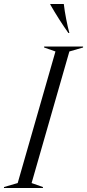

<svg xmlns="http://www.w3.org/2000/svg" viewBox="-73 -946 438 966"><path d="M143 -5V0H-53V-5L16 -25L206 -687L149 -707V-712H345V-707L276 -687L86 -25ZM180 -923V-926H248Q252 -891 260 -850Q268 -809 276 -780H271Q223 -848 180 -923Z"/></svg>

Font: Nyght Serif Light Italic
Style: Regular
Weight: 300
Italic angle: -16°
Designer: Maksym Kobuzan
Version: Version 0.410